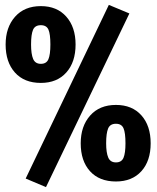

<svg xmlns="http://www.w3.org/2000/svg" viewBox="-20 -736 640 785"><path d="M509 -681 168 29 85 -6 425 -716ZM289 -554Q289 -482 251 -439.5Q213 -397 147 -397Q79 -397 41 -439.5Q3 -482 3 -554Q3 -624 41.5 -667.5Q80 -711 147 -711Q213 -711 251 -668Q289 -625 289 -554ZM107 -554Q107 -515 115.5 -495Q124 -475 147 -475Q170 -475 178 -494Q186 -513 186 -554Q186 -597 178 -615Q170 -633 147 -633Q123 -633 115 -614Q107 -595 107 -554ZM596 -150Q596 -78 558 -36Q520 6 454 6Q386 6 348 -36Q310 -78 310 -150Q310 -220 348.5 -263.5Q387 -307 454 -307Q520 -307 558 -264.5Q596 -222 596 -150ZM414 -150Q414 -112 422.5 -92Q431 -72 454 -72Q477 -72 485 -91Q493 -110 493 -150Q493 -193 485 -211.5Q477 -230 454 -230Q430 -230 422 -210.5Q414 -191 414 -150Z"/></svg>

Font: Fira Mono
Style: Bold
Weight: 700
Monospace: yes
Designer: Carrois Corporate & Edenspiekermann AG
Foundry: Carrois Corporate GbR & Edenspiekermann AG
Version: Version 3.206